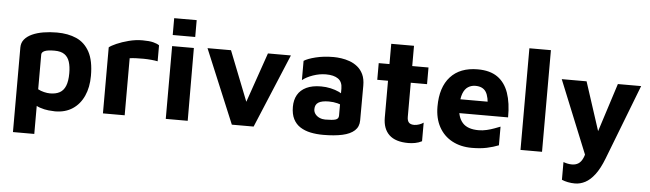

<svg xmlns="http://www.w3.org/2000/svg" viewBox="-52 -906 4441 1311"><g transform="rotate(5 2168.0 -250.5)"><path d="M339 14.7Q324 14.7 295.1 11.9Q266.2 9 235.3 -1.4Q204.4 -11.8 182.3 -34.4L212.2 -81.1V180.6H66V-399.2Q66 -431.6 85.1 -454.8Q104.3 -478 137.4 -493.1Q170.5 -508.1 213.9 -515.4Q257.3 -522.7 306.5 -522.7Q382.6 -522.7 440.2 -497.4Q497.7 -472 530.4 -412.2Q563 -352.3 563 -248.2Q563 -169.8 536.2 -110.5Q509.4 -51.2 459.6 -18.3Q409.7 14.7 339 14.7ZM294.9 -104.5Q334.5 -104.5 360.9 -118.9Q387.3 -133.3 400.7 -165.9Q414.2 -198.4 414.2 -253.1Q414.2 -298.7 403.9 -331Q393.7 -363.3 369.1 -380.6Q344.6 -397.9 300.6 -397.9Q252.8 -397.9 232.5 -388.7Q212.2 -379.5 212.2 -363.8V-125.5Q231.3 -115.2 253.9 -109.9Q276.5 -104.5 294.9 -104.5Z M667 0V-452.7Q681.1 -464.7 717 -480.6Q752.9 -496.4 799.6 -508.5Q846.4 -520.6 892.8 -520.6Q940 -520.6 966.9 -513.7Q993.8 -506.8 1008.1 -496.4V-386.9Q990.5 -390.6 964.6 -393Q938.7 -395.5 910.8 -395.8Q882.9 -396.1 857.8 -394.9Q832.7 -393.7 816 -391.1V0Z M1097.6 0V-499H1246.6L1248 0ZM1095 -574.7V-690.1H1249.2V-574.7Z M1550.5 0 1339.5 -506H1500.5L1654.4 -115.9L1618.1 -114.7L1753.7 -506H1911.1L1699.8 0Z M2177.1 15Q2130.8 15 2090.6 6.6Q2050.5 -1.8 2019.9 -21.3Q1989.3 -40.7 1972.1 -74.4Q1955 -108.1 1955 -158Q1955 -205.3 1974.6 -240Q1994.3 -274.7 2034.4 -294Q2074.5 -313.3 2135.5 -313.3Q2169.5 -313.3 2201.2 -306.2Q2233 -299.1 2258.6 -287.1Q2284.2 -275.2 2299 -261.1L2305.3 -188.8Q2285.1 -200.9 2257 -208.1Q2228.9 -215.4 2197.2 -215.4Q2148.2 -215.4 2125.4 -200.8Q2102.6 -186.3 2102.6 -155Q2102.6 -135.5 2114 -120.9Q2125.4 -106.2 2143.6 -98.3Q2161.8 -90.3 2182.2 -90.3Q2233.2 -90.3 2253.7 -97Q2274.3 -103.7 2274.3 -125.1V-310.7Q2274.3 -356.8 2244.8 -377.5Q2215.4 -398.2 2161.5 -398.2Q2117.3 -398.2 2072.4 -382.5Q2027.6 -366.8 2000.5 -344.6V-476.8Q2025.9 -493.3 2080.7 -507Q2135.5 -520.6 2203.4 -520.6Q2226.6 -520.6 2255.6 -516.6Q2284.7 -512.5 2313.7 -502.1Q2342.7 -491.7 2367.3 -471.9Q2391.9 -452 2406.7 -420.9Q2421.5 -389.8 2421.5 -343.8L2420.8 -105.3Q2420.8 -62.1 2391.8 -35.4Q2362.7 -8.7 2308.4 3.1Q2254 15 2177.1 15Z M2761.4 19.9Q2673.4 19.9 2630 -21.3Q2586.7 -62.6 2586.7 -139.2V-391.7H2513V-506H2586.7V-644.9H2742.7V-506H2854.2V-391.7H2742.7V-158Q2742.7 -132.1 2754 -119.5Q2765.2 -106.9 2791.2 -106.9Q2806.4 -106.9 2824.1 -112.9Q2841.8 -118.8 2854.2 -128V-0.5Q2832.5 10.8 2808.2 15.4Q2783.9 19.9 2761.4 19.9Z M3196.1 15Q3119.5 15 3061.2 -16.3Q3002.9 -47.5 2970.7 -106.2Q2938.5 -164.8 2938.5 -245.8Q2938.5 -378.3 3004 -450.5Q3069.5 -522.7 3191.1 -522.7Q3274.6 -522.7 3326.3 -486.7Q3377.9 -450.7 3402.1 -381.7Q3426.2 -312.6 3425.2 -213.9H3039.6L3024.3 -308.6H3301.9L3280.2 -262.2Q3278.6 -342.8 3256.7 -375.9Q3234.8 -409.1 3184.8 -409.1Q3156.8 -409.1 3134.5 -394.9Q3112.1 -380.8 3099.6 -348.2Q3087.1 -315.6 3087.1 -259.4Q3087.1 -186.6 3121.6 -147.9Q3156 -109.1 3231.6 -109.1Q3260.2 -109.1 3287.7 -115.7Q3315.2 -122.2 3339.1 -131.2Q3363 -140.1 3379.5 -146.5V-18.6Q3344.2 -4.4 3299.7 5.3Q3255.1 15 3196.1 15Z M3676.6 0H3529V-696.7H3676.6Z M3919 195.8Q3894.2 195.8 3870.3 191.1Q3846.4 186.3 3828.6 178.4V57.1Q3845.4 62.9 3859.2 65.5Q3873 68.2 3887.7 68.2Q3912.6 68.2 3931.2 56.5Q3949.7 44.9 3962.1 17.4Q3974.5 -10 3980.9 -56.7L3984.4 27.6L3767.5 -506H3937.7L4053.3 -150.7H4038.3L4152.2 -506H4311.7L4113.1 7.7Q4085.9 77.9 4054.6 119Q4023.2 160.2 3989.1 178Q3954.9 195.8 3919 195.8Z"/></g></svg>

Font: Maven Pro
Style: Regular
Weight: 400
Designer: Joe Prince
Foundry: Joe Prince
Version: Version 2.103